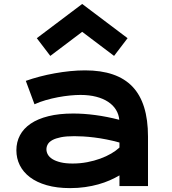

<svg xmlns="http://www.w3.org/2000/svg" viewBox="-20 -943 871 973"><path d="M63 -181.6Q63 -223.1 81.1 -257.3Q99.1 -291.5 135.3 -316.2Q171.4 -340.8 225.3 -354.2Q279.3 -367.7 351.1 -367.7Q404.3 -367.7 463.1 -359.9Q522 -352.1 584.5 -335.9Q582 -363.3 567.9 -386.5Q553.7 -409.7 528.6 -426.5Q503.4 -443.4 468 -452.6Q432.6 -461.9 387.7 -461.9Q363.3 -461.9 334 -459Q304.7 -456.1 273.4 -450.2Q242.2 -444.3 211.7 -435.5Q181.2 -426.8 154.8 -414.6L110.8 -533.2Q143.6 -544.9 180.9 -554.7Q218.3 -564.5 257.3 -571.5Q296.4 -578.6 335.4 -582.5Q374.5 -586.4 411.1 -586.4Q572.8 -586.4 651.4 -503.9Q730 -421.4 730 -251V0H585.4V-54.2Q563 -41 536.4 -29.3Q509.8 -17.6 478.5 -8.8Q447.3 0 411.4 5.1Q375.5 10.3 335.4 10.3Q268.1 10.3 217 -4.4Q166 -19 131.8 -44.9Q97.7 -70.8 80.3 -105.7Q63 -140.6 63 -181.6ZM215.3 -186.5Q215.3 -172.4 222.7 -159.4Q230 -146.5 246.1 -136.5Q262.2 -126.5 287.4 -120.4Q312.5 -114.3 348.1 -114.3Q386.2 -114.3 421.9 -121.1Q457.5 -127.9 488.3 -139.2Q519 -150.4 543.9 -165Q568.8 -179.7 585.4 -195.3V-220.7Q552.2 -230 519.8 -236.3Q487.3 -242.7 457.8 -246.3Q428.2 -250 402.1 -251.5Q376 -252.9 356.4 -252.9Q315.9 -252.9 289.1 -247.6Q262.2 -242.2 245.6 -233.2Q229 -224.1 222.2 -211.9Q215.3 -199.7 215.3 -186.5ZM166.5 -749.5 396.5 -922.9 626.5 -749.5 558.1 -659.7 396.5 -781.7 234.9 -659.7Z"/></svg>

Font: Krona One
Style: Regular
Weight: 400
Version: Version 1.003